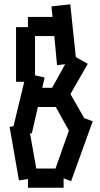

<svg xmlns="http://www.w3.org/2000/svg" viewBox="-20 -879 469 899"><path d="M157.2 -47.9 68.8 -34.2 24.9 -285.2 112.8 -298.8ZM110.8 -89.8H277.8V0H110.8ZM129.9 -467.8H293V-377.9H129.9ZM214.8 -425.8 293 -467.8 391.1 -296.9 311 -252ZM230 -62 329.1 -342.8 414.1 -311 313 -30.8ZM189 -516.1 128.9 -253.9 40 -274.9 103 -535.2ZM144 -752V-496.1H55.2V-752ZM110.8 -710V-799.8H272.9V-710ZM214.8 -451.2 311 -625 391.1 -580.1 293 -409.2ZM221.2 -849.1 309.1 -858.9 337.9 -584 247.1 -574.2Z"/></svg>

Font: Opir
Style: Regular
Weight: 400
Designer: Maksym Kobuzan
Version: Version 1.000;FEAKit 1.0